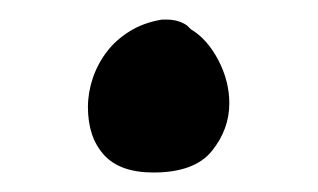

<svg xmlns="http://www.w3.org/2000/svg" viewBox="-20 -59 323 195"><path d="M144.5 -39.1H149.4Q161.1 -39.1 169.9 -33.2L173.8 -29.3Q190.4 -19.5 201.7 2Q212.9 23.4 212.9 45.9Q212.9 72.3 195.3 94.2Q177.7 116.2 135.7 116.2Q101.6 116.2 85.4 98.1Q69.3 80.1 69.3 49.8Q69.3 35.2 74.2 20.5Q79.1 5.9 88.4 -6.3Q97.7 -18.6 111.8 -27.3Q126 -36.1 144.5 -39.1Z"/></svg>

Font: Single Day
Style: Regular
Weight: 400
Designer: DXKorea
Foundry: DXKorea
Version: Version 1.00